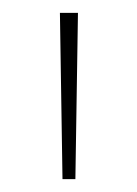

<svg xmlns="http://www.w3.org/2000/svg" viewBox="-20 -734 212 298"><path d="M101 -714 97 -456H77L73 -714Z"/></svg>

Font: Noto Sans Thai Thin
Style: Regular
Weight: 250
Designer: Monotype Design Team
Foundry: Monotype Imaging Inc.
Version: Version 2.001